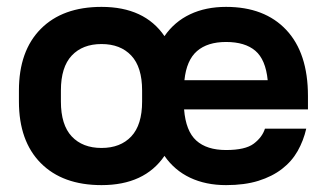

<svg xmlns="http://www.w3.org/2000/svg" viewBox="-20 -529 950 558"><path d="M637 9Q578 9 532.5 -12.5Q487 -34 458 -76Q400 9 275 9Q162 9 98.5 -55Q35 -119 35 -234V-266Q35 -381 98.5 -445Q162 -509 275 -509Q400 -509 458 -424Q487 -466 532.5 -487.5Q578 -509 637 -509Q749 -509 812 -442Q875 -375 875 -250V-211H515Q520 -148 550.5 -120.5Q581 -93 637 -93Q693 -93 717.5 -111.5Q742 -130 750 -155H870Q862 -120 845 -90Q828 -60 799.5 -38Q771 -16 731 -3.5Q691 9 637 9ZM275 -99Q330 -99 361.5 -132.5Q393 -166 393 -234V-266Q393 -334 361.5 -367.5Q330 -401 275 -401Q220 -401 188.5 -367.5Q157 -334 157 -266V-234Q157 -166 188.5 -132.5Q220 -99 275 -99ZM637 -407Q583 -407 552.5 -380.5Q522 -354 516 -296H758Q752 -356 722 -381.5Q692 -407 637 -407Z"/></svg>

Font: Retni Sans
Style: Bold
Weight: 700
Designer: Vitaly Kuzmin
Foundry: ParaType Ltd.
Version: Version 1.00;March 2, 2019;FontCreator 11.5.0.2425 64-bit; t